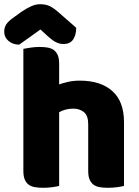

<svg xmlns="http://www.w3.org/2000/svg" viewBox="-57 -884 662 912"><path d="M532 -1Q522 2 500.5 5Q479 8 456 8Q434 8 416.5 5Q399 2 387 -7Q375 -16 368.5 -31.5Q362 -47 362 -72V-294Q362 -335 341.5 -351.5Q321 -368 291 -368Q271 -368 253 -363Q235 -358 224 -351V-1Q214 2 192.5 5Q171 8 148 8Q126 8 108.5 5Q91 2 79 -7Q67 -16 60.5 -31.5Q54 -47 54 -72V-652Q65 -654 86.5 -657.5Q108 -661 130 -661Q152 -661 169.5 -658Q187 -655 199 -646Q211 -637 217.5 -621.5Q224 -606 224 -581V-483Q237 -488 263.5 -494.5Q290 -501 322 -501Q421 -501 476.5 -451.5Q532 -402 532 -304ZM135 -744Q104 -721 80 -704.5Q56 -688 34 -672Q4 -672 -16.5 -689.5Q-37 -707 -37 -733Q-37 -753 -27.5 -768Q-18 -783 9 -802L45 -828Q70 -845 91.5 -854.5Q113 -864 133 -864Q160 -864 179 -855Q198 -846 224 -823L305 -752Q305 -718 290.5 -696.5Q276 -675 245 -675Q235 -675 226.5 -677Q218 -679 208 -684Q198 -689 186 -698.5Q174 -708 158 -723Z"/></svg>

Font: Baloo Bhaijaan
Style: Regular
Weight: 400
Designer: Devika Bhansali and Ek Type
Foundry: Ek Type
Version: Version 1.443;PS 1.000;hotconv 16.6.51;makeotf.lib2.5.65220;